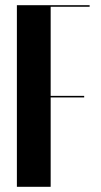

<svg xmlns="http://www.w3.org/2000/svg" viewBox="-20 -719 387 739"><path d="M175 -693V-350H304V-344H175V0H45V-699H325V-693Z"/></svg>

Font: Moniqa Black Display
Style: Regular
Weight: 900
Designer: Rajesh Rajput
Foundry: Rajesh Rajput
Version: Version 1.000